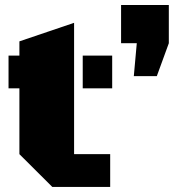

<svg xmlns="http://www.w3.org/2000/svg" viewBox="-20 -738 686 758"><path d="M272.5 -129.4H415V0H186.5L56.6 -129.4V-389.2H13.7V-518.6H56.6V-574.7L272.5 -647.9ZM306.6 -389.2V-518.6H422.9V-389.2ZM458 -718.3H646.5V-567.4L599.1 -437.5H508.3L520 -567.4H458Z"/></svg>

Font: Black Ops One [rus by aLiNcE]
Style: Regular
Weight: 400
Designer: James Grieshaber
Foundry: James Grieshaber
Version: Version 1.002;May 25, 2024;FontCreator 13.0.0.2680 64-bit